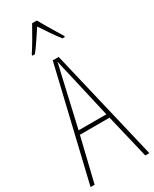

<svg xmlns="http://www.w3.org/2000/svg" viewBox="-240 -1008 856 1066"><g transform="rotate(-30 188.5 -475.0)"><path d="M204 -950H174C150 -906 106 -831 85 -800V-793H101C128 -826 164 -883 189 -920C216 -880 250 -827 278 -793H293V-800C281 -819 230 -903 204 -950ZM351 0H377L208 -714H170L0 0H26L94 -281H284ZM208 -612 278 -306H100L170 -612C178 -646 183 -666 189 -695C195 -666 200 -645 208 -612Z"/></g></svg>

Font: Noto Sans Kannada ExtraCondensed Thin
Style: Regular
Weight: 100
Width: 2
Designer: Jelle Bosma - Monotype Design Team
Foundry: Monotype Imaging Inc.
Version: Version 2.005